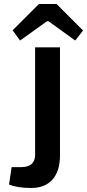

<svg xmlns="http://www.w3.org/2000/svg" viewBox="-20 -926 434 957"><path d="M262 -906 394 -774 355 -724 222 -820H214L80 -724L43 -775L174 -906ZM279 -690V-152Q279 -73 241.5 -31Q204 11 135 11Q68 11 25 -6L38 -93H85Q155 -93 155 -155V-690Z"/></svg>

Font: Exo 2 Semi Bold
Style: Regular
Weight: 600
Designer: Natanael Gama
Version: Version 1.001;PS 001.001;hotconv 1.0.88;makeotf.lib2.5.64775